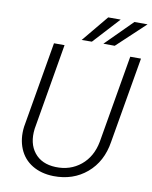

<svg xmlns="http://www.w3.org/2000/svg" viewBox="-98 -975 838 1058"><g transform="rotate(10 321.5 -446.0)"><path d="M637.7 -710.9 555.2 -230Q537.6 -117.7 460.9 -52.7Q384.3 12.2 274.4 10.3Q205.6 8.8 155.5 -21.5Q105.5 -51.8 82.8 -106.4Q60.1 -161.1 68.4 -229L150.9 -710.9H210L127.9 -228.5Q117.7 -146 158.2 -95Q198.7 -43.9 277.3 -41Q359.4 -38.1 418.5 -86.4Q477.5 -134.8 493.7 -220.7L577.6 -710.9ZM566.9 -903.3H640.6L482.9 -755.4L419.4 -755.9ZM420.4 -903.3H490.2L355 -755.9L297.9 -755.4Z"/></g></svg>

Font: RobotoInd Light
Style: Italic
Weight: 300
Italic angle: -12°
Designer: Google
Version: Version 2.001151; 2014